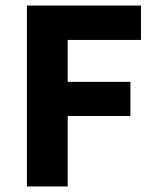

<svg xmlns="http://www.w3.org/2000/svg" viewBox="-20 -672 564 692"><path d="M77 0V-652H488V-528H224V-377H450V-254H224V0Z"/></svg>

Font: Mada
Style: Bold
Weight: 700
Designer: Khaled Hosny
Version: Version 1.5